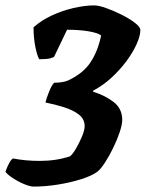

<svg xmlns="http://www.w3.org/2000/svg" viewBox="-67 -585 541 710"><path d="M58 105Q44 105 21.5 95.5Q-1 86 -20.5 73Q-40 60 -47 50Q-31 7 -19 1Q28 10 80 10Q141 10 192 -7Q202 -15 214.5 -36.5Q227 -58 236.5 -81Q246 -104 246 -118Q246 -145 224.5 -161.5Q203 -178 169.5 -188.5Q136 -199 101 -206Q104 -219 113.5 -243.5Q123 -268 133 -279Q146 -279 160.5 -281Q175 -283 186 -288Q241 -314 268 -355Q295 -396 307 -454Q293 -464 259 -469.5Q225 -475 181 -475L133 -375Q129 -372 117.5 -369Q106 -366 78 -366Q70 -380 63.5 -413Q57 -446 57 -484Q86 -510 125 -528Q164 -546 205.5 -555.5Q247 -565 281 -565Q298 -565 326 -555Q354 -545 383 -530.5Q412 -516 432 -500.5Q452 -485 452 -474Q452 -453 438.5 -422.5Q425 -392 401 -359.5Q377 -327 345.5 -298Q314 -269 278 -250L277 -246Q322 -232 353.5 -207.5Q385 -183 385 -142Q385 -124 375.5 -96Q366 -68 351.5 -38Q337 -8 321 16.5Q305 41 293 50Q273 65 233.5 77.5Q194 90 147.5 97.5Q101 105 58 105Z"/></svg>

Font: Texturina 72pt 72pt Black
Style: Italic
Weight: 900
Italic angle: -11°
Designer: Guillermo Torres Carreño
Foundry: Omnibus-Type
Version: Version 1.002; ttfautohint (v1.8.3)